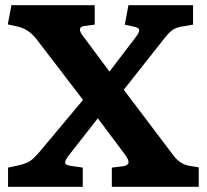

<svg xmlns="http://www.w3.org/2000/svg" viewBox="-20 -720 796 740"><path d="M11 0V-74L44 -81Q68 -86 82 -92Q96 -98 107.5 -108.5Q119 -119 136 -139L300 -335L120 -570Q105 -589 88 -600.5Q71 -612 47 -618L10 -626L24 -700H345V-625L307 -620Q273 -616 300 -581L402 -444L507 -582Q517 -596 516.5 -604.5Q516 -613 497 -617L461 -625L475 -700H724V-625L689 -619Q666 -616 651.5 -608.5Q637 -601 619 -579L457 -374L643 -128Q658 -107 674 -95.5Q690 -84 715 -80L746 -75V0H411V-74L452 -79Q472 -81 475 -92Q478 -103 459 -128L357 -264L245 -121Q231 -103 231 -93.5Q231 -84 251 -81L299 -74V0Z"/></svg>

Font: Literata
Style: Bold
Weight: 700
Designer: Latin by Veronika Burian and Jose Scaglione. Greek by Irene Vlachou. Cyrillic by Vera Evstafieva.
Foundry: TypeTogether
Version: Version 3.103; ttfautohint (v1.8.4.7-5d5b);gftools[0.9.29]